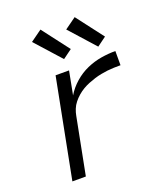

<svg xmlns="http://www.w3.org/2000/svg" viewBox="-141 -868 832 965"><g transform="rotate(-20 275.0 -386.0)"><path d="M79 0 182 -530H254L230 -405Q251 -440 283 -468Q315 -496 352.5 -512.5Q390 -529 429 -535.5Q468 -542 506 -542V-466Q488 -466 470.5 -465.5Q453 -465 435.5 -463Q418 -461 400 -457.5Q382 -454 364.5 -448.5Q347 -443 329.5 -436Q312 -429 296 -419.5Q280 -410 265.5 -397.5Q251 -385 239 -370Q227 -355 220 -337.5Q213 -320 210 -303L151 0ZM433 -592 311 -728 372 -772 482 -628ZM250 -592 128 -728 189 -772 299 -628Z"/></g></svg>

Font: Lode Term
Style: Italic
Weight: 400
Italic angle: -11°
Monospace: yes
Designer: Belleve Invis
Foundry: Belleve Invis
Version: Version 29.2.0